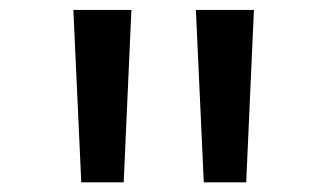

<svg xmlns="http://www.w3.org/2000/svg" viewBox="-20 -843 667 391"><path d="M247.6 -822.8 231.9 -471.7H145.5L129.4 -822.8ZM497.1 -822.8 481.4 -471.7H395L378.9 -822.8Z"/></svg>

Font: Merriweather Sans
Style: Regular
Weight: 400
Designer: Eben Sorkin
Foundry: Eben Sorkin
Version: Version 1.006; ttfautohint (v1.4.1) -l 6 -r 50 -G 0 -x 11 -H